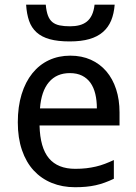

<svg xmlns="http://www.w3.org/2000/svg" viewBox="-20 -781 575 811"><path d="M296.9 9.8Q243.2 9.8 198.7 -8.3Q154.3 -26.4 122.3 -61Q90.3 -95.7 72.8 -147Q55.2 -198.2 55.2 -264.2Q55.2 -330.6 71.3 -382.8Q87.4 -435.1 116.7 -471.4Q146 -507.8 186.8 -526.9Q227.5 -545.9 276.9 -545.9Q325.2 -545.9 363.8 -528.6Q402.3 -511.2 429.2 -479.7Q456.1 -448.2 470.5 -404.1Q484.9 -359.9 484.9 -306.2V-251H147Q149.4 -156.7 186.8 -112.3Q224.1 -67.9 297.9 -67.9Q322.8 -67.9 344 -70.3Q365.2 -72.8 385 -77.4Q404.8 -82 423.3 -89.1Q441.9 -96.2 460.9 -105V-25.9Q441.4 -16.6 422.6 -9.8Q403.8 -2.9 384 1.5Q364.3 5.9 343 7.8Q321.8 9.8 296.9 9.8ZM274.9 -472.2Q219.2 -472.2 186.8 -434.1Q154.3 -396 148.9 -323.2H389.2Q389.2 -356.4 382.6 -384Q376 -411.6 362.1 -431.2Q348.1 -450.7 326.7 -461.4Q305.2 -472.2 274.9 -472.2ZM464.4 -761.2Q461.4 -723.1 449.5 -694.3Q437.5 -665.5 414.8 -645.8Q392.1 -626 357.7 -616Q323.2 -606 274.4 -606Q224.1 -606 189.9 -615.5Q155.8 -625 134.3 -644.5Q112.8 -664.1 102.8 -693.1Q92.8 -722.2 90.3 -761.2H173.3Q175.8 -733.4 182.4 -715.6Q189 -697.8 201.2 -687.7Q213.4 -677.7 231.9 -673.8Q250.5 -669.9 276.4 -669.9Q297.9 -669.9 315.7 -674.6Q333.5 -679.2 346.7 -689.7Q359.9 -700.2 368.2 -717.8Q376.5 -735.4 379.4 -761.2Z"/></svg>

Font: WenQuanYi Micro Hei
Style: Regular
Weight: 400
Foundry: Ascender Corporation
Version: Version 0.2.0-beta